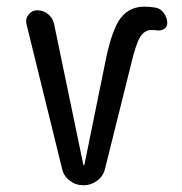

<svg xmlns="http://www.w3.org/2000/svg" viewBox="-20 -550 540 570"><path d="M164.1 -49.8 58.6 -478.5Q54.7 -494.1 64.9 -506.8Q75.2 -519.5 90.8 -519.5Q108.4 -519.5 122.6 -508.3Q136.7 -497.1 140.6 -478.5L227.5 -60.5Q227.5 -59.6 229 -59.6Q230.5 -59.6 230.5 -60.5L293.9 -372.1Q312.5 -462.9 338.4 -496.6Q364.3 -530.3 409.2 -530.3Q424.8 -530.3 442.4 -527.3Q457 -524.4 466.8 -510.7Q476.6 -497.1 476.6 -481.4Q476.6 -469.7 466.8 -463.9Q457 -458 444.3 -460Q439.5 -460.9 428.7 -460.9Q409.2 -460.9 396 -439.9Q382.8 -418.9 367.2 -351.6L292 -49.8Q287.1 -27.3 268.6 -13.7Q250 0 227.5 0Q205.1 0 187 -13.7Q168.9 -27.3 164.1 -49.8Z"/></svg>

Font: Rounded Mgen+ 1m regular
Style: Regular
Weight: 400
Designer: [Source Han Sans]
Ryoko NISHIZUKA  (kana & ideographs); Paul D. Hunt (Latin, Greek & Cyrillic); Wenlong ZHANG  (bopomofo
Version: Version 1.059.20150602